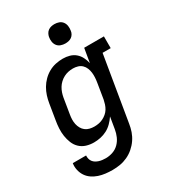

<svg xmlns="http://www.w3.org/2000/svg" viewBox="-228 -862 1055 1188"><g transform="rotate(-30 300.0 -268.0)"><path d="M218 213Q193 213 168 210Q143 207 120.5 199.5Q98 192 78 178.5Q58 165 45 145.5Q32 126 26.5 101.5Q21 77 25 53H120Q119 65 122 77Q125 89 132 98Q139 107 149 113Q159 119 170 122.5Q181 126 193.5 127.5Q206 129 218 129Q243 129 268 120.5Q293 112 311.5 93.5Q330 75 340.5 51Q351 27 355 2L369 -82Q355 -61 337 -43Q319 -25 297 -13.5Q275 -2 251 3Q227 8 204 8Q175 8 149.5 0Q124 -8 105 -26Q86 -44 76 -69Q66 -94 62 -120.5Q58 -147 59.5 -175Q61 -203 66 -231L84 -341Q88 -366 96 -391Q104 -416 117.5 -439Q131 -462 150.5 -481.5Q170 -501 193.5 -514Q217 -527 242.5 -532.5Q268 -538 294 -538Q319 -538 342 -531.5Q365 -525 382.5 -510Q400 -495 410.5 -474Q421 -453 426 -430L443 -530H584V-446H526L449 16Q445 43 436 69Q427 95 411 118.5Q395 142 373 161Q351 180 325 192Q299 204 272 208.5Q245 213 218 213ZM255 -76Q271 -76 286.5 -79Q302 -82 316.5 -89Q331 -96 344 -107Q357 -118 365.5 -132Q374 -146 379 -161.5Q384 -177 387 -192L405 -302Q408 -320 409 -337.5Q410 -355 408 -372Q406 -389 399.5 -405Q393 -421 381 -432.5Q369 -444 352.5 -449Q336 -454 318 -454Q301 -454 284.5 -450.5Q268 -447 252.5 -439Q237 -431 223.5 -418.5Q210 -406 201 -391Q192 -376 186.5 -360Q181 -344 178 -327L160 -217Q157 -200 156.5 -182.5Q156 -165 159.5 -149Q163 -133 171 -118.5Q179 -104 192 -94Q205 -84 221.5 -80Q238 -76 255 -76ZM356 -611Q340 -611 324.5 -616.5Q309 -622 299.5 -634.5Q290 -647 287.5 -663.5Q285 -680 288 -697Q290 -708 296 -719Q302 -730 312 -737Q322 -744 333.5 -746.5Q345 -749 356 -749Q373 -749 388 -743.5Q403 -738 412.5 -725.5Q422 -713 424.5 -696.5Q427 -680 424 -663Q423 -652 417 -641Q411 -630 401 -623Q391 -616 379.5 -613.5Q368 -611 356 -611Z"/></g></svg>

Font: Iosevka Slab MdExObl
Style: Regular
Weight: 500
Width: 7
Italic angle: -9°
Monospace: yes
Designer: Belleve Invis
Foundry: Belleve Invis
Version: Version 11.1.1; ttfautohint (v1.8.3)